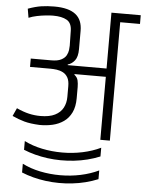

<svg xmlns="http://www.w3.org/2000/svg" viewBox="-70 -903 949 1264"><g transform="rotate(5 404.0 -270.5)"><path d="M120.3 51.5Q173.5 78.5 238.2 91.9Q303 105.3 371.8 105.3Q440.7 105.3 506 91.4Q571.3 77.5 625.3 51.5V109.2Q544.2 142.3 455 152.2Q365.8 162.2 279.4 150.8Q193 139.3 120.3 109.2ZM120.3 201.5Q173.5 228.5 238.2 241.9Q303 255.3 371.8 255.3Q440.7 255.3 506 241.4Q571.3 227.5 625.3 201.5V259.2Q544.2 292.3 455 302.2Q365.8 312.2 279.4 300.8Q193 289.3 120.3 259.2ZM63.8 -818.2Q112.2 -835.8 151.6 -841.8Q191 -847.7 237.3 -847.7Q284.8 -847.7 320 -838.6Q355.2 -829.5 378.1 -811.4Q401 -793.3 412 -766.3Q423 -739.3 423 -702.5V-582.2Q423 -531.7 403.9 -507.2Q384.8 -482.8 358 -475.2V-471H614.8V-840.2H808.5V-782.5H677.8V0H614.8V-416.2Q600 -416.2 574.7 -416.2Q549.3 -416.2 519.1 -416.2Q488.8 -416.2 459.9 -416.2Q431 -416.2 408.2 -416.2L407.2 -412Q426.7 -397.2 431.3 -376.8Q436 -356.5 436 -332.5V-259Q436 -202.5 417.3 -164.2Q398.7 -126 366.5 -103.4Q334.3 -80.8 293.6 -71.4Q252.8 -62 208 -62.5Q145.8 -65.3 105.9 -76.4Q66 -87.5 25.8 -106.2L50 -159.3Q94 -139 131.8 -130.3Q169.5 -121.7 207.8 -121.7Q267.3 -121.7 303.9 -140.1Q340.5 -158.5 357.2 -190.3Q374 -222.2 374 -262V-333.3Q374 -369.7 361.8 -390.8Q349.5 -411.8 330.1 -421.8Q310.7 -431.8 288.8 -434.8Q266.8 -437.7 247.3 -437.7H112V-493H247.3Q289.8 -493 313.2 -505.2Q336.7 -517.5 346.3 -535.3Q356 -553.2 358.2 -570.8Q360.3 -588.3 360.3 -599.8L358.5 -698.3Q357.5 -749.5 324.9 -768.3Q292.3 -787.2 234 -787.2Q215 -787.2 186.6 -784.3Q158.2 -781.5 128.4 -775.4Q98.7 -769.3 73.8 -759Z"/></g></svg>

Font: Matangi Light
Style: Regular
Weight: 300
Designer: Prashant Pant
Foundry: The Graphic Ant
Version: Version 3.002